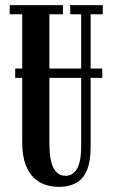

<svg xmlns="http://www.w3.org/2000/svg" viewBox="-20 -720 447 752"><path d="M39.5 -415V-451.5H380.5V-415ZM210.5 12Q186.5 12 161.2 4.8Q136 -2.5 114.8 -21.5Q93.5 -40.5 80.2 -75Q67 -109.5 67 -164V-664H18V-700H226.5V-664H173.5V-162Q173.5 -91.5 189.8 -61.5Q206 -31.5 236.5 -31.5Q249 -31.5 260 -37Q271 -42.5 279.8 -55.8Q288.5 -69 293.2 -92Q298 -115 298 -150.5V-664H255V-700H382.5V-664H335V-146Q335 -86 319.5 -51.2Q304 -16.5 276 -2.2Q248 12 210.5 12Z"/></svg>

Font: Imbue Thin 10pt SemiBold
Style: Regular
Weight: 600
Version: Version 1.102